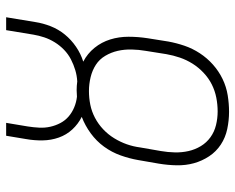

<svg xmlns="http://www.w3.org/2000/svg" viewBox="-92 -684 783 640"><g transform="rotate(-90 300.0 -363.5)"><path d="M248 8Q219 8 190.5 2Q162 -4 138.5 -19.5Q115 -35 99.5 -58.5Q84 -82 76.5 -109Q69 -136 69.5 -166Q70 -196 75 -226L87 -295Q92 -324 102.5 -353.5Q113 -383 131.5 -408.5Q150 -434 176 -453Q202 -472 231 -483Q207 -495 189 -514.5Q171 -534 162 -559.5Q153 -585 152.5 -613Q152 -641 157 -669L168 -735H211L199 -663Q196 -644 195 -625Q194 -606 198 -588Q202 -570 210.5 -554Q219 -538 232.5 -526.5Q246 -515 263 -508Q280 -501 298 -499Q304 -499 309 -499.5Q314 -500 320 -500Q327 -500 334.5 -499.5Q342 -499 349 -498Q368 -499 386.5 -504.5Q405 -510 422.5 -519Q440 -528 454.5 -542Q469 -556 479.5 -573Q490 -590 496 -608Q502 -626 505 -644L520 -735H563L547 -638Q543 -612 533 -586.5Q523 -561 505.5 -539.5Q488 -518 464.5 -502Q441 -486 415 -478Q442 -464 461 -440.5Q480 -417 489 -388Q498 -359 498 -327Q498 -295 493 -263L482 -194Q477 -167 468 -140.5Q459 -114 443 -89.5Q427 -65 405 -45.5Q383 -26 357 -13.5Q331 -1 303 3.5Q275 8 248 8ZM249 -30Q272 -30 295 -34.5Q318 -39 339 -49.5Q360 -60 378 -77Q396 -94 408.5 -114Q421 -134 428.5 -156Q436 -178 440 -201L451 -270Q455 -293 455.5 -317Q456 -341 451 -363Q446 -385 434.5 -404.5Q423 -424 404.5 -436Q386 -448 363 -453.5Q340 -459 317 -459Q294 -459 271.5 -454.5Q249 -450 228 -439Q207 -428 189.5 -411.5Q172 -395 159.5 -374.5Q147 -354 139.5 -332.5Q132 -311 129 -288L117 -219Q113 -196 112.5 -172.5Q112 -149 117 -127Q122 -105 133.5 -86Q145 -67 163 -54Q181 -41 203.5 -35.5Q226 -30 249 -30Z"/></g></svg>

Font: Iosevka Slab XLtEx
Style: Italic
Weight: 200
Width: 7
Italic angle: -9°
Monospace: yes
Designer: Belleve Invis
Foundry: Belleve Invis
Version: Version 11.1.0; ttfautohint (v1.8.3)